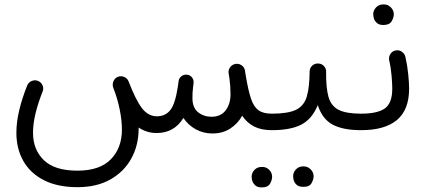

<svg xmlns="http://www.w3.org/2000/svg" viewBox="-20 -563 1896 852"><path d="M52.7 26.4Q52.7 -21.5 65.4 -74.2Q78.1 -127 100.6 -183.6Q106.4 -197.8 120.6 -203.6Q134.8 -209.5 148.4 -204.1Q162.6 -198.2 168.7 -184.3Q174.8 -170.4 168.9 -156.2Q149.4 -107.4 137.9 -60.8Q126.5 -14.2 126.5 26.4Q126.5 100.6 174.3 147.5Q222.2 194.3 323.7 194.3Q422.9 194.3 471.9 143.8Q521 93.3 521 12.2Q521 -28.8 511.2 -77.1Q501.5 -125.5 483.4 -171.4L482.4 -174.3Q477.5 -188.5 483.6 -202.6Q489.7 -216.8 503.4 -222.2Q517.6 -227.5 531.5 -221.4Q545.4 -215.3 550.8 -201.2Q582.5 -118.7 610.1 -82.8Q637.7 -46.9 676.3 -46.9Q712.9 -46.9 735.1 -73.7Q757.3 -100.6 769 -177.7Q770.5 -189 772.5 -202.6Q773.9 -215.3 783.7 -223.6Q793.5 -231.9 806.2 -231.9Q808.1 -231.9 810.5 -231.4Q821.8 -230.5 829.6 -222.2Q837.4 -213.9 838.9 -203.1Q838.9 -203.1 838.9 -202.6Q838.9 -201.7 838.9 -200.7Q838.9 -200.7 838.9 -200.2Q839.4 -198.2 839.4 -197.8Q839.4 -197.8 839.4 -197.3Q838.9 -195.8 838.9 -195.3Q838.9 -195.3 838.9 -194.3Q838.9 -194.3 838.9 -193.8Q837.9 -185.1 836.9 -177.2Q835 -163.6 834.5 -152.1Q834 -140.6 834 -127Q834 -85 859.1 -64.9Q884.3 -44.9 918.9 -44.9Q959.5 -44.9 981.2 -73.2Q1002.9 -101.6 1002.9 -144.5Q1002.9 -182.1 998 -216.8Q996.6 -226.6 994.6 -237.3Q992.2 -251 1000 -262.9Q1007.8 -274.9 1021 -278.3Q1021 -278.8 1021.5 -278.8Q1022.5 -278.8 1022.9 -278.8Q1023.4 -279.3 1024.4 -279.3Q1024.4 -279.3 1024.4 -279.3Q1026.9 -279.8 1029.8 -279.8Q1043.5 -280.3 1054.2 -271.7Q1064.9 -263.2 1066.9 -250Q1069.8 -233.9 1071.8 -220.2Q1082 -160.6 1093.8 -125.2Q1105.5 -89.8 1126.5 -74.2Q1147.5 -58.6 1186 -58.6H1186.5Q1202.1 -58.6 1212.4 -48.1Q1222.7 -37.6 1222.7 -22Q1222.7 -6.8 1212.4 3.9Q1202.1 14.6 1186.5 14.6H1186Q1139.6 14.6 1107.9 -1.5Q1076.2 -17.6 1054.7 -49.3Q1035.2 -14.2 1001.5 7.6Q967.8 29.3 922.9 29.3Q882.3 29.3 848.6 10.7Q814.9 -7.8 793.9 -39.6Q752.9 27.3 675.3 27.3Q630.9 27.3 595.2 2.9Q595.2 4.9 595.2 7.3Q595.2 81.5 562.7 140.4Q530.3 199.2 469.7 233.4Q409.2 267.6 324.2 267.6Q235.8 267.6 175.3 236.8Q114.7 206.1 83.7 151.6Q52.7 97.2 52.7 26.4Z M1149.4 -22Q1149.4 -37.6 1160.4 -48.1Q1171.4 -58.6 1186.5 -58.6Q1258.3 -58.6 1293.7 -75.9Q1329.1 -93.3 1341.3 -134.3Q1353.5 -175.3 1354 -246.1Q1355 -263.2 1366.5 -272.7Q1377.9 -282.2 1393.1 -281.2Q1408.7 -280.3 1418.5 -268.8Q1428.2 -257.3 1427.2 -242.7Q1426.3 -174.3 1437.5 -133.8Q1448.7 -93.3 1482.2 -75.9Q1515.6 -58.6 1582 -58.6H1582.5Q1598.1 -58.6 1608.4 -48.1Q1618.7 -37.6 1618.7 -22Q1618.7 -6.8 1608.4 3.9Q1598.1 14.6 1582.5 14.6H1582Q1501 14.6 1455.3 -10.5Q1409.7 -35.6 1390.1 -96.7Q1365.2 -35.2 1317.6 -10.3Q1270 14.6 1186.5 14.6Q1171.4 14.6 1160.4 3.9Q1149.4 -6.8 1149.4 -22ZM1280.8 218.8Q1280.8 202.1 1293.2 188.7Q1305.7 175.3 1325.7 175.3Q1339.8 175.3 1349.4 181.2Q1358.9 187 1364.3 195.3Q1371.6 206.5 1371.6 219.2Q1371.6 233.4 1362.3 250Q1353 266.6 1325.7 266.1Q1307.1 266.1 1297.6 258.1Q1288.1 250 1284.2 239.3Q1280.8 229.5 1280.8 218.8ZM1096.7 220.7Q1096.7 204.1 1109.1 190.9Q1121.6 177.7 1142.1 177.7Q1155.8 177.7 1165.3 183.3Q1174.8 189 1180.7 197.8Q1187.5 209.5 1187.5 221.2Q1187.5 235.8 1178.2 252.2Q1168.9 268.6 1141.6 268.6Q1123 268.6 1113.5 260.3Q1104 252 1100.1 241.2Q1096.7 232.4 1096.7 220.7Z M1545.9 -22Q1545.9 -37.6 1556.6 -48.1Q1567.4 -58.6 1582.5 -58.6Q1655.3 -58.6 1688 -82Q1720.7 -105.5 1720.7 -169.9Q1720.7 -191.4 1717.5 -228Q1714.4 -264.6 1706.5 -297.4Q1704.6 -312.5 1713.4 -325Q1722.2 -337.4 1737.3 -339.4Q1752 -341.8 1764.2 -332.8Q1776.4 -323.7 1779.3 -309.1Q1787.6 -272.5 1791.5 -233.9Q1795.4 -195.3 1795.4 -169.4Q1795.4 -75.7 1741.5 -30.5Q1687.5 14.6 1582.5 14.6Q1567.4 14.6 1556.6 3.9Q1545.9 -6.8 1545.9 -22ZM1636.2 -500Q1636.2 -516.6 1648.7 -530Q1661.1 -543.5 1681.6 -543.5Q1695.8 -543.5 1705.3 -537.6Q1714.8 -531.7 1720.2 -523.4Q1727.5 -512.2 1727.5 -499.5Q1727.5 -485.4 1718 -468.8Q1708.5 -452.1 1681.2 -452.1Q1663.1 -452.1 1653.3 -460.4Q1643.6 -468.8 1639.6 -479.5Q1636.2 -491.7 1636.2 -500Z"/></svg>

Font: Mikhak Regular
Style: Regular
Weight: 400
Designer: Amin Abedi
Version: Version 3.3